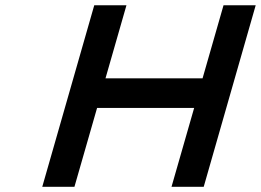

<svg xmlns="http://www.w3.org/2000/svg" viewBox="-20 -714 998 734"><path d="M834.5 -693.8H957.5L758.8 0H635.7L722.2 -301.3H351.1L264.6 0H141.6L340.3 -693.8H463.4L383.3 -414.6H754.4Z"/></svg>

Font: Cantarell
Style: Bold Italic
Weight: 700
Italic angle: -16°
Designer: Dave Crossland
Version: Version 1.004